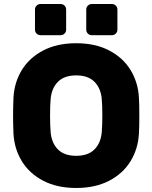

<svg xmlns="http://www.w3.org/2000/svg" viewBox="-20 -925 758 955"><path d="M45 0ZM671 -439Q673 -411 673 -349Q673 -288 671 -261Q667 -185 629.5 -123.5Q592 -62 523 -26Q454 10 359 10Q264 10 195 -26Q126 -62 88.5 -123.5Q51 -185 47 -261Q45 -315 45 -349Q45 -383 47 -439Q51 -515 88.5 -576.5Q126 -638 195 -674Q264 -710 359 -710Q454 -710 523 -674Q592 -638 629.5 -576.5Q667 -515 671 -439ZM359 -550Q300 -550 268.5 -518.5Q237 -487 232 -434Q229 -401 229 -351Q229 -302 232 -266Q237 -213 268.5 -181.5Q300 -150 359 -150Q418 -150 449.5 -181.5Q481 -213 486 -266Q489 -302 489 -351Q489 -401 486 -434Q481 -487 449.5 -518.5Q418 -550 359 -550ZM282 -750H181Q170 -750 162 -758Q154 -766 154 -777V-878Q154 -889 162 -897Q170 -905 181 -905H282Q293 -905 301 -897Q309 -889 309 -878V-777Q309 -766 301 -758Q293 -750 282 -750ZM537 -750H436Q425 -750 417 -758Q409 -766 409 -777V-878Q409 -889 417 -897Q425 -905 436 -905H537Q548 -905 556 -897Q564 -889 564 -878V-777Q564 -766 556 -758Q548 -750 537 -750Z"/></svg>

Font: Hezaedrus
Style: Bold
Weight: 700
Designer: Hubert & Fischer
Foundry: Hubert & Fischer
Version: Version 1.10;September 3, 2019;FontCreator 11.5.0.2425 64-bi